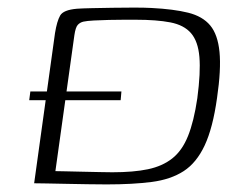

<svg xmlns="http://www.w3.org/2000/svg" viewBox="-20 -483 633 506"><path d="M261 3Q239 3 211 2.5Q183 2 155 1.5Q127 1 104 0.5Q81 0 70 0L125 -396Q130 -427 138.5 -442Q147 -457 183 -460Q197 -461 222 -461.5Q247 -462 276.5 -462.5Q306 -463 333.5 -463Q361 -463 379 -462Q438 -459 476 -449.5Q514 -440 534 -416Q554 -392 558.5 -346Q563 -300 552 -225Q541 -146 519.5 -100Q498 -54 464 -32Q430 -10 380 -3.5Q330 3 261 3ZM276 -29Q332 -29 370 -37Q408 -45 434 -65.5Q460 -86 475.5 -124.5Q491 -163 500 -224Q509 -292 505.5 -333Q502 -374 483.5 -395.5Q465 -417 429 -424Q393 -431 337 -431Q327 -431 308 -431Q289 -431 267.5 -430.5Q246 -430 227.5 -429Q209 -428 200 -426Q191 -424 185 -417.5Q179 -411 176 -390L126 -32Q133 -32 152.5 -31.5Q172 -31 196 -30.5Q220 -30 242.5 -29.5Q265 -29 276 -29ZM60 -242H300L298 -219H57Z"/></svg>

Font: Genos Thin Light
Style: Italic
Weight: 300
Italic angle: -8°
Version: Version 1.010